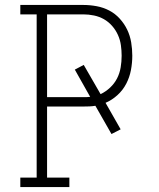

<svg xmlns="http://www.w3.org/2000/svg" viewBox="-20 -755 640 775"><path d="M62 0V-38H128V-697H62V-735H316Q343 -735 370 -730Q397 -725 421 -712.5Q445 -700 463.5 -679.5Q482 -659 493.5 -635Q505 -611 509.5 -584Q514 -557 514 -530Q514 -501 508.5 -472Q503 -443 489.5 -417Q476 -391 454 -371Q432 -351 406 -340L467 -233L430 -214L365 -328Q353 -326 341 -325.5Q329 -325 316 -325H170V-38H260V0ZM170 -363H316Q323 -363 330 -363Q337 -363 344 -364L282 -474L318 -493L386 -375Q407 -385 424.5 -401.5Q442 -418 452.5 -438.5Q463 -459 467 -482.5Q471 -506 471 -530Q471 -551 468 -572.5Q465 -594 456 -614Q447 -634 432.5 -650.5Q418 -667 399.5 -677.5Q381 -688 359.5 -692.5Q338 -697 316 -697H170Z"/></svg>

Font: Iosevka Etoile Extralight
Style: Regular
Weight: 200
Designer: Belleve Invis
Foundry: Belleve Invis
Version: Version 22.1.2; ttfautohint (v1.8.4)